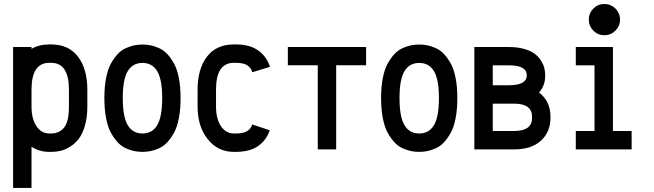

<svg xmlns="http://www.w3.org/2000/svg" viewBox="-20 -729 3191 937"><path d="M133.8 188H43.9V-208.5V-291.5V-499.5H133.8V-490.7Q170.9 -512.2 220.7 -512.2H229.5Q314.9 -512.2 360.6 -452.4Q406.2 -392.6 406.2 -291.5V-208.5Q406.2 -156.2 394.5 -116Q382.8 -75.7 364.7 -52Q346.7 -28.3 322 -13.2Q297.4 2 275.1 7.1Q252.9 12.2 229.5 12.2H220.7Q172.4 12.2 133.8 -12.7ZM133.8 -208.5Q133.8 -149.4 157.7 -113.5Q181.6 -77.6 220.7 -77.6H229.5Q269.5 -77.6 293 -106.7Q316.4 -135.7 316.4 -208.5V-291.5Q316.4 -422.4 229.5 -422.4H220.7Q133.8 -422.4 133.8 -291.5Z M853 -347.7Q861.3 -304.7 861.3 -250.5Q861.3 -196.3 853 -152.8Q844.7 -109.4 829.6 -81.8Q814.5 -54.2 796.4 -34.7Q778.3 -15.1 756.3 -5.4Q734.4 4.4 715.1 8.3Q695.8 12.2 675.3 12.2Q654.8 12.2 635.5 8.3Q616.2 4.4 594.2 -5.4Q572.3 -15.1 554.2 -34.7Q536.1 -54.2 521 -81.8Q505.9 -109.4 497.6 -152.8Q489.3 -196.3 489.3 -250.5Q489.3 -304.7 497.6 -347.7Q505.9 -390.6 521 -418.2Q536.1 -445.8 554.2 -465.1Q572.3 -484.4 594.2 -494.1Q616.2 -503.9 635.5 -507.8Q654.8 -511.7 675.3 -511.7Q695.8 -511.7 715.1 -507.8Q734.4 -503.9 756.3 -494.1Q778.3 -484.4 796.4 -465.1Q814.5 -445.8 829.6 -418.2Q844.7 -390.6 853 -347.7ZM579.1 -250.5Q579.1 -158.7 603.3 -118.2Q627.4 -77.6 675.3 -77.6Q723.1 -77.6 747.3 -118.2Q771.5 -158.7 771.5 -250.5Q771.5 -341.3 747.3 -381.6Q723.1 -421.9 675.3 -421.9Q627.4 -421.9 603.3 -381.6Q579.1 -341.3 579.1 -250.5Z M1129.9 -422.4H1121.1Q1034.2 -422.4 1034.2 -291.5V-208.5Q1034.2 -149.4 1058.1 -113.5Q1082 -77.6 1121.1 -77.6H1129.9Q1168.9 -77.6 1186.8 -89.4Q1204.6 -101.1 1210.9 -121.6L1296.4 -93.3Q1280.8 -45.9 1240.2 -16.8Q1199.7 12.2 1129.9 12.2H1121.1Q1043.5 12.2 993.9 -49.6Q944.3 -111.3 944.3 -208.5V-291.5Q944.3 -392.6 990 -452.4Q1035.6 -512.2 1121.1 -512.2H1129.9Q1200.7 -512.2 1241.7 -481.7Q1282.7 -451.2 1297.4 -402.8L1211.4 -376.5Q1205.1 -397.9 1187 -410.2Q1168.9 -422.4 1129.9 -422.4Z M1766.6 -499.5V-410.6H1620.6V0H1530.8V-410.6H1384.8V-499.5Z M2203.6 -347.7Q2211.9 -304.7 2211.9 -250.5Q2211.9 -196.3 2203.6 -152.8Q2195.3 -109.4 2180.2 -81.8Q2165 -54.2 2147 -34.7Q2128.9 -15.1 2106.9 -5.4Q2085 4.4 2065.7 8.3Q2046.4 12.2 2025.9 12.2Q2005.4 12.2 1986.1 8.3Q1966.8 4.4 1944.8 -5.4Q1922.9 -15.1 1904.8 -34.7Q1886.7 -54.2 1871.6 -81.8Q1856.4 -109.4 1848.1 -152.8Q1839.8 -196.3 1839.8 -250.5Q1839.8 -304.7 1848.1 -347.7Q1856.4 -390.6 1871.6 -418.2Q1886.7 -445.8 1904.8 -465.1Q1922.9 -484.4 1944.8 -494.1Q1966.8 -503.9 1986.1 -507.8Q2005.4 -511.7 2025.9 -511.7Q2046.4 -511.7 2065.7 -507.8Q2085 -503.9 2106.9 -494.1Q2128.9 -484.4 2147 -465.1Q2165 -445.8 2180.2 -418.2Q2195.3 -390.6 2203.6 -347.7ZM1929.7 -250.5Q1929.7 -158.7 1953.9 -118.2Q1978 -77.6 2025.9 -77.6Q2073.7 -77.6 2097.9 -118.2Q2122.1 -158.7 2122.1 -250.5Q2122.1 -341.3 2097.9 -381.6Q2073.7 -421.9 2025.9 -421.9Q1978 -421.9 1953.9 -381.6Q1929.7 -341.3 1929.7 -250.5Z M2463.9 -313Q2550.8 -313 2550.8 -361.3Q2550.8 -410.2 2463.9 -410.2H2384.8V-313ZM2384.8 -89.8H2489.7Q2576.7 -89.8 2576.7 -154.3V-158.7Q2576.7 -223.1 2489.7 -223.1H2384.8ZM2294.9 0V-499.5H2463.9Q2505.9 -499.5 2538.1 -490.2Q2570.3 -481 2589.4 -466.6Q2608.4 -452.1 2620.4 -432.9Q2632.3 -413.6 2636.5 -396.5Q2640.6 -379.4 2640.6 -361.3V-358.9Q2640.6 -311.5 2610.8 -277.3Q2666.5 -234.9 2666.5 -158.7V-154.3Q2666.5 -85.4 2620.1 -42.7Q2573.7 0 2489.7 0Z M2929.7 -709.5Q2950.2 -709.5 2967.8 -699.2Q2985.4 -689 2995.6 -671.4Q3005.9 -653.8 3005.9 -633.3Q3005.9 -602.1 2983.4 -579.6Q2960.9 -557.1 2929.7 -557.1Q2897.9 -557.1 2875.7 -579.3Q2853.5 -601.6 2853.5 -633.3Q2853.5 -665 2875.7 -687.3Q2897.9 -709.5 2929.7 -709.5ZM3062.5 -89.8V0H2790V-89.8H2881.3V-410.2H2790V-499.5H2971.2V-89.8Z"/></svg>

Font: Anka/Coder Narrow
Style: Bold
Weight: 700
Width: 3
Monospace: yes
Version: Version 001.100